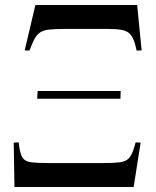

<svg xmlns="http://www.w3.org/2000/svg" viewBox="-20 -750 625 770"><path d="M98 -547 79 -548 122 -730H530L548 -548L528 -547L522 -572Q514 -600 502 -613Q490 -626 468.5 -630Q447 -634 411 -634H240Q198 -634 173.5 -631Q149 -628 134 -614.5Q119 -601 107 -569ZM129 -354 131 -385H464L463 -354ZM38 0 35 -178 55 -179 57 -162Q62 -129 72 -115.5Q82 -102 106.5 -99Q131 -96 177 -96H389Q435 -96 460 -99Q485 -102 497.5 -116Q510 -130 519 -162L524 -179L544 -178L516 0Z"/></svg>

Font: Literata 72pt
Style: Bold Italic
Weight: 700
Italic angle: -2°
Designer: Latin by Veronika Burian and Jose Scaglione. Greek by Irene Vlachou. Cyrillic by Vera Evstafieva
Foundry: TypeTogether
Version: Version 3.002